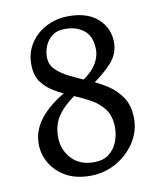

<svg xmlns="http://www.w3.org/2000/svg" viewBox="-73 -663 617 738"><g transform="rotate(-10 235.0 -294.5)"><path d="M221 15Q165 15 126 -7Q87 -29 66.5 -64.5Q46 -100 46 -140Q46 -194 83 -239.5Q120 -285 181 -318L215 -300Q167 -266 145.5 -232.5Q124 -199 124 -154Q124 -104 156 -69Q188 -34 244 -34Q280 -34 302.5 -51.5Q325 -69 335.5 -96Q346 -123 346 -151Q346 -195 326 -222.5Q306 -250 274.5 -267.5Q243 -285 208 -299.5Q173 -314 141.5 -332Q110 -350 90.5 -376.5Q71 -403 71 -447Q71 -492 94 -527.5Q117 -563 156.5 -583.5Q196 -604 245 -604Q318 -604 358.5 -567Q399 -530 399 -474Q399 -429 366 -393.5Q333 -358 283 -325L249 -347Q291 -374 308.5 -402.5Q326 -431 326 -458Q326 -509 297.5 -533.5Q269 -558 221 -558Q191 -558 172 -543.5Q153 -529 144 -507.5Q135 -486 135 -464Q135 -433 156 -413Q177 -393 209.5 -377Q242 -361 279 -345.5Q316 -330 349 -308.5Q382 -287 403 -254.5Q424 -222 424 -172Q424 -122 396 -79.5Q368 -37 322 -11Q276 15 221 15Z"/></g></svg>

Font: ChillKai
Style: Regular
Weight: 400
Designer: ChillType
Foundry: 寒蝉字型
Version: Version 2.000